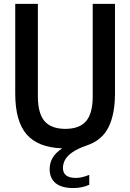

<svg xmlns="http://www.w3.org/2000/svg" viewBox="-20 -760 675 996"><path d="M360.5 215.5Q299 215.5 268.2 189.8Q237.5 164 237.5 117.5Q237.5 86 252.5 59.5Q267.5 33 302.5 9.5Q178 5.5 118.5 -62.5Q59 -130.5 59 -275V-740H176.5V-261Q176.5 -171.5 211.2 -131.5Q246 -91.5 319 -91.5Q392 -91.5 426.5 -131.5Q461 -171.5 461 -261V-740H576.5V-275Q576.5 -167.5 542.8 -100Q509 -32.5 433 -6.5Q380 11.5 352.8 31.8Q325.5 52 316 72Q306.5 92 306.5 111Q306.5 163 373.5 163Q388.5 163 405.5 159.2Q422.5 155.5 443 147V198.5Q424 207 403.8 211.2Q383.5 215.5 360.5 215.5Z"/></svg>

Font: Encode Sans Condensed SemiBold
Style: Regular
Weight: 600
Width: 3
Designer: Multiple Designers
Foundry: Impallari Type
Version: Version 3.000; ttfautohint (v1.8.3) -l 8 -r 50 -G 200 -x 14 